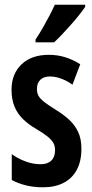

<svg xmlns="http://www.w3.org/2000/svg" viewBox="-20 -786 393 816"><path d="M326 -154Q326 -101 306.5 -64.5Q287 -28 250.5 -9Q214 10 163 10Q124 10 91 2Q58 -6 30 -21V-131Q54 -113 87 -100.5Q120 -88 153 -88Q182 -88 198 -103.5Q214 -119 214 -148Q214 -165 207 -178Q200 -191 183 -205Q166 -219 134 -238Q101 -257 77.5 -280Q54 -303 41.5 -333.5Q29 -364 29 -404Q29 -472 71.5 -512.5Q114 -553 187 -553Q224 -553 256.5 -543Q289 -533 321 -513L288 -426Q273 -437 257.5 -444.5Q242 -452 225.5 -456.5Q209 -461 192 -461Q166 -461 151.5 -447Q137 -433 137 -408Q137 -391 143.5 -379Q150 -367 167 -353.5Q184 -340 216 -320Q249 -300 273.5 -277.5Q298 -255 312 -225.5Q326 -196 326 -154ZM342 -757Q332 -742 316.5 -722.5Q301 -703 282 -681.5Q263 -660 244.5 -640.5Q226 -621 210 -606H131V-618Q149 -645 163.5 -670.5Q178 -696 190.5 -720Q203 -744 213 -766H342Z"/></svg>

Font: Noto Sans Display ExtraCondensed SemiBold
Style: Regular
Weight: 600
Width: 2
Designer: Monotype Design Team
Foundry: Monotype Imaging Inc.
Version: Version 2.003